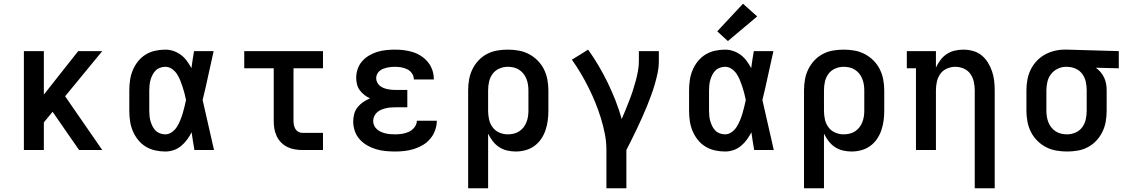

<svg xmlns="http://www.w3.org/2000/svg" viewBox="-20 -804 6040 1029"><path d="M108 0V-530H215V-297L399 -530H528L329 -288L528 0H404L340 -92L262 -205L215 -148V0Z M866 8Q839 8 811.5 2Q784 -4 760.5 -18.5Q737 -33 719.5 -55Q702 -77 691.5 -102.5Q681 -128 677 -155Q673 -182 673 -210V-320Q673 -348 677 -375Q681 -402 691.5 -427.5Q702 -453 719.5 -475Q737 -497 760.5 -511.5Q784 -526 811.5 -532Q839 -538 866 -538Q889 -538 910.5 -530.5Q932 -523 950 -509.5Q968 -496 981.5 -477.5Q995 -459 1006 -439Q1009 -462 1012.5 -484.5Q1016 -507 1020 -530H1125Q1110 -465 1096 -399Q1082 -333 1066 -268Q1082 -201 1096.5 -134Q1111 -67 1127 0H1022Q1018 -24 1014 -47.5Q1010 -71 1007 -95Q996 -74 982.5 -55.5Q969 -37 951 -22Q933 -7 911 0.5Q889 8 866 8ZM866 -84Q885 -84 901.5 -96Q918 -108 928 -124Q938 -140 945.5 -158Q953 -176 958.5 -194Q964 -212 968.5 -231Q973 -250 977 -268Q973 -287 968.5 -305Q964 -323 958 -340.5Q952 -358 945 -375.5Q938 -393 927.5 -408.5Q917 -424 901 -435Q885 -446 866 -446Q852 -446 838 -441Q824 -436 814 -426Q804 -416 797.5 -403Q791 -390 787 -376.5Q783 -363 781.5 -348.5Q780 -334 780 -320V-210Q780 -196 781.5 -181.5Q783 -167 787 -153.5Q791 -140 797.5 -127Q804 -114 814 -104Q824 -94 838 -89Q852 -84 866 -84Z M1601 0Q1580 0 1559.5 -3.5Q1539 -7 1520.5 -16Q1502 -25 1487 -40Q1472 -55 1463 -74Q1454 -93 1450.5 -113.5Q1447 -134 1447 -155V-438H1289V-530H1711V-438H1553V-155Q1553 -144 1555.5 -132.5Q1558 -121 1564 -111.5Q1570 -102 1580 -97Q1590 -92 1601 -92H1711V0Z M2098 8Q2072 8 2046 5.5Q2020 3 1995 -4.5Q1970 -12 1947.5 -25Q1925 -38 1907.5 -57.5Q1890 -77 1881.5 -102Q1873 -127 1873 -153Q1873 -174 1878.5 -194Q1884 -214 1897 -230Q1910 -246 1927 -257.5Q1944 -269 1963 -277Q1947 -284 1933 -295Q1919 -306 1908.5 -320Q1898 -334 1893.5 -351.5Q1889 -369 1889 -387Q1889 -411 1897 -434.5Q1905 -458 1921 -476Q1937 -494 1958 -506.5Q1979 -519 2002 -526Q2025 -533 2049 -535.5Q2073 -538 2097 -538Q2122 -538 2146 -535Q2170 -532 2193.5 -524.5Q2217 -517 2237.5 -503.5Q2258 -490 2273.5 -471Q2289 -452 2297 -428.5Q2305 -405 2305 -380Q2305 -380 2305 -379.5Q2305 -379 2305 -378H2198Q2198 -378 2198 -378.5Q2198 -379 2198 -379Q2198 -396 2188 -410.5Q2178 -425 2163 -432.5Q2148 -440 2131 -443Q2114 -446 2097 -446Q2086 -446 2075 -445Q2064 -444 2053.5 -441.5Q2043 -439 2033 -435Q2023 -431 2014.5 -424Q2006 -417 2001 -406.5Q1996 -396 1996 -385Q1996 -385 1996 -385Q1996 -385 1996 -385Q1996 -374 2001 -363.5Q2006 -353 2014.5 -345.5Q2023 -338 2033.5 -333.5Q2044 -329 2055 -326.5Q2066 -324 2077.5 -323Q2089 -322 2100 -322H2163V-229H2100Q2087 -229 2074 -228Q2061 -227 2048 -224Q2035 -221 2023 -216Q2011 -211 2001 -202Q1991 -193 1985.5 -181Q1980 -169 1980 -155Q1980 -155 1980 -155Q1980 -155 1980 -155Q1980 -143 1985.5 -131Q1991 -119 2001 -110.5Q2011 -102 2022.5 -97Q2034 -92 2046.5 -89Q2059 -86 2072 -85Q2085 -84 2098 -84Q2117 -84 2136 -87Q2155 -90 2172 -98Q2189 -106 2201.5 -122Q2214 -138 2214 -157H2321Q2321 -157 2321 -157Q2321 -157 2321 -157Q2321 -131 2312 -106Q2303 -81 2286.5 -61Q2270 -41 2247.5 -27.5Q2225 -14 2200 -6Q2175 2 2149.5 5Q2124 8 2098 8Z M2489 205V-320Q2489 -349 2494 -377.5Q2499 -406 2511.5 -432Q2524 -458 2544 -479.5Q2564 -501 2589.5 -514.5Q2615 -528 2643.5 -533Q2672 -538 2701 -538Q2730 -538 2759 -533Q2788 -528 2814 -514.5Q2840 -501 2861 -480Q2882 -459 2895 -433Q2908 -407 2913.5 -378Q2919 -349 2919 -320V-210Q2919 -184 2915.5 -157.5Q2912 -131 2903.5 -106Q2895 -81 2880 -59Q2865 -37 2843.5 -21.5Q2822 -6 2796 1Q2770 8 2744 8Q2720 8 2697 2.5Q2674 -3 2654.5 -16Q2635 -29 2620.5 -48Q2606 -67 2596 -88V205ZM2701 -84Q2717 -84 2732.5 -87.5Q2748 -91 2761.5 -99.5Q2775 -108 2785 -120.5Q2795 -133 2801 -148Q2807 -163 2809.5 -178.5Q2812 -194 2812 -210V-320Q2812 -336 2809.5 -351.5Q2807 -367 2801 -382Q2795 -397 2785 -409.5Q2775 -422 2761.5 -430.5Q2748 -439 2732.5 -442.5Q2717 -446 2701 -446Q2678 -446 2656 -436.5Q2634 -427 2620 -408Q2606 -389 2601 -366Q2596 -343 2596 -320V-210Q2596 -187 2601 -164Q2606 -141 2620 -122Q2634 -103 2656 -93.5Q2678 -84 2701 -84Z M3230 205V0Q3230 -44 3221.5 -87Q3213 -130 3200 -172Q3187 -214 3170.5 -254.5Q3154 -295 3134.5 -334Q3115 -373 3092.5 -411Q3070 -449 3045 -484L3132 -538Q3162 -496 3188.5 -451Q3215 -406 3237.5 -359.5Q3260 -313 3279 -264.5Q3298 -216 3312 -166Q3323 -191 3333 -216Q3343 -241 3353 -266.5Q3363 -292 3371.5 -318Q3380 -344 3387 -370Q3394 -396 3399 -423Q3404 -450 3404 -477V-530H3511V-477Q3511 -445 3504.5 -413.5Q3498 -382 3489 -351.5Q3480 -321 3469 -291Q3458 -261 3446 -231.5Q3434 -202 3420.5 -172.5Q3407 -143 3393.5 -114Q3380 -85 3365.5 -56.5Q3351 -28 3337 0V205Z M3866 8Q3839 8 3811.5 2Q3784 -4 3760.5 -18.5Q3737 -33 3719.5 -55Q3702 -77 3691.5 -102.5Q3681 -128 3677 -155Q3673 -182 3673 -210V-320Q3673 -348 3677 -375Q3681 -402 3691.5 -427.5Q3702 -453 3719.5 -475Q3737 -497 3760.5 -511.5Q3784 -526 3811.5 -532Q3839 -538 3866 -538Q3889 -538 3910.5 -530.5Q3932 -523 3950 -509.5Q3968 -496 3981.5 -477.5Q3995 -459 4006 -439Q4009 -462 4012.5 -484.5Q4016 -507 4020 -530H4125Q4110 -465 4096 -399Q4082 -333 4066 -268Q4082 -201 4096.5 -134Q4111 -67 4127 0H4022Q4018 -24 4014 -47.5Q4010 -71 4007 -95Q3996 -74 3982.5 -55.5Q3969 -37 3951 -22Q3933 -7 3911 0.5Q3889 8 3866 8ZM3866 -84Q3885 -84 3901.5 -96Q3918 -108 3928 -124Q3938 -140 3945.5 -158Q3953 -176 3958.5 -194Q3964 -212 3968.5 -231Q3973 -250 3977 -268Q3973 -287 3968.5 -305Q3964 -323 3958 -340.5Q3952 -358 3945 -375.5Q3938 -393 3927.5 -408.5Q3917 -424 3901 -435Q3885 -446 3866 -446Q3852 -446 3838 -441Q3824 -436 3814 -426Q3804 -416 3797.5 -403Q3791 -390 3787 -376.5Q3783 -363 3781.5 -348.5Q3780 -334 3780 -320V-210Q3780 -196 3781.5 -181.5Q3783 -167 3787 -153.5Q3791 -140 3797.5 -127Q3804 -114 3814 -104Q3824 -94 3838 -89Q3852 -84 3866 -84ZM3881 -584 3824 -636 3962 -784 4038 -716Z M4289 205V-320Q4289 -349 4294 -377.5Q4299 -406 4311.5 -432Q4324 -458 4344 -479.5Q4364 -501 4389.5 -514.5Q4415 -528 4443.5 -533Q4472 -538 4501 -538Q4530 -538 4559 -533Q4588 -528 4614 -514.5Q4640 -501 4661 -480Q4682 -459 4695 -433Q4708 -407 4713.5 -378Q4719 -349 4719 -320V-210Q4719 -184 4715.5 -157.5Q4712 -131 4703.5 -106Q4695 -81 4680 -59Q4665 -37 4643.5 -21.5Q4622 -6 4596 1Q4570 8 4544 8Q4520 8 4497 2.5Q4474 -3 4454.5 -16Q4435 -29 4420.5 -48Q4406 -67 4396 -88V205ZM4501 -84Q4517 -84 4532.5 -87.5Q4548 -91 4561.5 -99.5Q4575 -108 4585 -120.5Q4595 -133 4601 -148Q4607 -163 4609.5 -178.5Q4612 -194 4612 -210V-320Q4612 -336 4609.5 -351.5Q4607 -367 4601 -382Q4595 -397 4585 -409.5Q4575 -422 4561.5 -430.5Q4548 -439 4532.5 -442.5Q4517 -446 4501 -446Q4478 -446 4456 -436.5Q4434 -427 4420 -408Q4406 -389 4401 -366Q4396 -343 4396 -320V-210Q4396 -187 4401 -164Q4406 -141 4420 -122Q4434 -103 4456 -93.5Q4478 -84 4501 -84Z M5204 205V-320Q5204 -343 5199 -366Q5194 -389 5180.5 -408Q5167 -427 5145 -436.5Q5123 -446 5100 -446Q5077 -446 5055 -436.5Q5033 -427 5019.5 -408Q5006 -389 5001 -366Q4996 -343 4996 -320V0H4889V-438H4840V-530H4996V-442Q5006 -463 5020 -482Q5034 -501 5053.5 -514Q5073 -527 5096 -532.5Q5119 -538 5143 -538Q5169 -538 5194.5 -531Q5220 -524 5240 -508Q5260 -492 5274 -469.5Q5288 -447 5296.5 -422.5Q5305 -398 5308 -372Q5311 -346 5311 -320V205Z M5699 8Q5670 8 5641 3Q5612 -2 5586 -15.5Q5560 -29 5539 -50Q5518 -71 5505 -97Q5492 -123 5486.5 -152Q5481 -181 5481 -210V-320Q5481 -348 5486 -376Q5491 -404 5503 -429Q5515 -454 5534 -475Q5553 -496 5577.5 -510Q5602 -524 5629.5 -531Q5657 -538 5685 -538Q5689 -538 5692.5 -538Q5696 -538 5700 -538L5976 -530V-438L5853 -441Q5867 -431 5878.5 -417.5Q5890 -404 5897.5 -388Q5905 -372 5908 -354.5Q5911 -337 5911 -320V-210Q5911 -181 5906 -152.5Q5901 -124 5888.5 -98Q5876 -72 5856 -50.5Q5836 -29 5810.5 -15.5Q5785 -2 5756.5 3Q5728 8 5699 8ZM5699 -84Q5722 -84 5744 -93.5Q5766 -103 5780 -122Q5794 -141 5799 -164Q5804 -187 5804 -210V-320Q5804 -342 5799.5 -364Q5795 -386 5782.5 -404.5Q5770 -423 5750 -433.5Q5730 -444 5708 -445L5700 -446Q5698 -446 5696.5 -446Q5695 -446 5693 -446Q5670 -446 5648.5 -435.5Q5627 -425 5613 -407Q5599 -389 5593.5 -366Q5588 -343 5588 -320V-210Q5588 -194 5590.5 -178.5Q5593 -163 5599 -148Q5605 -133 5615 -120.5Q5625 -108 5638.5 -99.5Q5652 -91 5667.5 -87.5Q5683 -84 5699 -84Z"/></svg>

Font: Iosevka Slab Semibold Extended
Style: Regular
Weight: 600
Width: 7
Monospace: yes
Designer: Belleve Invis
Foundry: Belleve Invis
Version: Version 11.1.0; ttfautohint (v1.8.3)